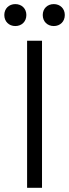

<svg xmlns="http://www.w3.org/2000/svg" viewBox="-70 -894 328 914"><path d="M59 0H130V-700H59ZM3 -770C33.5 -770 55.5 -791.5 55.5 -822.5C55.5 -853 33.5 -874.5 3 -874.5C-27.5 -874.5 -49.5 -853 -49.5 -822.5C-49.5 -791.5 -27.5 -770 3 -770ZM186 -770C216.5 -770 238.5 -791.5 238.5 -822.5C238.5 -853 216.5 -874.5 186 -874.5C155.5 -874.5 133.5 -853 133.5 -822.5C133.5 -791.5 155.5 -770 186 -770Z"/></svg>

Font: MCL Standard Light
Style: Regular
Weight: 300
Designer: Květoslav Bartoš
Foundry: Florian Karsten
Version: Version 1.001;Glyphs 3.2.3 (3260)